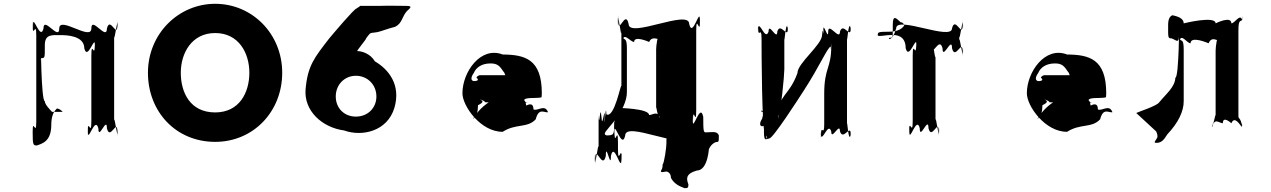

<svg xmlns="http://www.w3.org/2000/svg" viewBox="-20 -747 6695 1011"><path d="M301 -562C329 -562 424 -560 424 -492C442 -424 480 -569 480 -509C480 -441 479 -579 479 -511C479 -433 461 -540 461 -454V-108C461 -22 442 -132 442 -53C442 15 443 -119 443 -51C443 8 480 -139 498 -71C498 -3 543 -139 543 -71C560 -3 598 -130 598 -51C598 17 600 -121 600 -53C600 6 581 -158 581 -108V-559C581 -509 600 -674 600 -615C600 -547 598 -685 598 -617C598 -538 560 -665 543 -597C543 -529 461 -665 461 -597C461 -529 292 -665 292 -597C292 -529 209 -665 209 -597C192 -529 154 -676 154 -617C154 -549 152 -683 152 -615C152 -536 171 -645 171 -559V-108C171 -22 152 -132 152 -53C152 15 154 19 174 19C202 9 250 -2 250 -89C250 -174 294 -176 274 -176C292 -176 300 -168 310 -158H254C245 -168 216 -196 216 -214C196 -214 195 -557 195 -472C195 -404 187 -432 197 -441C217 -441 216 -441 216 -509C216 -569 255 -562 301 -562Z M759 -364C759 -159 906 0 1113 0C1314 0 1466 -159 1466 -364C1466 -569 1308 -727 1113 -727C920 -727 759 -569 759 -364ZM932 -364C932 -468 990 -573 1113 -573C1237 -573 1293 -468 1293 -364C1293 -259 1240 -155 1113 -155C982 -155 932 -259 932 -364Z M2123 -689C2134 -700 2159 -716 2121 -716C2055 -716 2049 -718 1972 -716H1875C1877 -713 1861 -706 1857 -702C1846 -702 1733 -568 1713 -544C1637 -445 1600 -403 1589 -276C1580 -165 1674 -76 1792 -60C1886 -26 2020 -55 2057 -180C2092 -301 2026 -382 1954 -424C1930 -465 1885 -478 1861 -478C1857 -478 1909 -542 1907 -542C1905 -542 1910 -548 1919 -560C1929 -572 1927 -571 1938 -574C1944 -574 1958 -577 1968 -578C1990 -583 2018 -595 2061 -606C2098 -624 2096 -659 2123 -689ZM1748 -239C1748 -302 1795 -348 1854 -348C1914 -348 1962 -302 1962 -239C1962 -178 1916 -133 1854 -133C1792 -133 1748 -178 1748 -239Z M2832 -238C2832 -244 2833 -251 2833 -256C2833 -436 2744 -459 2627 -460C2511 -505 2415 -368 2415 -256C2415 -189 2511 -52 2627 -53C2697 -98 2757 -71 2801 -119C2817 -182 2847 -152 2865 -156V-158C2848 -200 2810 -160 2789 -171C2789 -216 2751 -190 2751 -191C2743 -240 2732 -206 2731 -213C2731 -258 2728 -212 2728 -213C2729 -251 2691 -260 2645 -254C2583 -232 2530 -198 2497 -158C2467 -123 2462 -104 2488 -142C2497 -158 2496 -181 2497 -193C2530 -209 2523 -216 2507 -224C2502 -225 2533 -217 2534 -209C2530 -207 2764 -206 2764 -206C2760 -206 2754 -206 2748 -209C2730 -223 2743 -231 2788 -231C2832 -232 2832 -234 2832 -238ZM2475 -363C2487 -392 2517 -413 2563 -413C2601 -413 2612 -398 2631 -370C2642 -359 2637 -345 2652 -340C2658 -340 2646 -351 2654 -351H2507C2503 -351 2491 -346 2489 -338C2502 -327 2498 -320 2474 -320C2457 -324 2460 -342 2475 -363Z M3281 -265V-488C3281 -542 3273 -536 3263 -545C3263 -581 3261 -544 3261 -544C3271 -570 3301 -526 3319 -526C3319 -562 3398 -526 3398 -526C3415 -562 3446 -534 3455 -544C3455 -580 3452 -545 3452 -545C3443 -572 3435 -505 3435 -488V-178C3435 -196 3443 -131 3452 -121C3452 -157 3455 -123 3455 -123C3446 -168 3415 -141 3398 -141C3398 -177 3231 -178 3256 -178C3258 -178 3229 -170 3214 -101C3214 -39 3214 -34 3174 -34C3150 -41 3176 -61 3211 -105C3254 -160 3282 -215 3281 -265ZM3697 -50C3685 -50 3683 -53 3683 -132C3666 -212 3627 -43 3627 -114C3627 -194 3629 -32 3629 -111C3629 -200 3646 -72 3646 -169V-584C3646 -682 3666 -549 3666 -639C3666 -719 3665 -563 3665 -642C3665 -713 3627 -542 3609 -621C3609 -701 3290 -542 3290 -621C3273 -701 3235 -553 3235 -642C3235 -722 3233 -560 3233 -639C3233 -710 3252 -523 3252 -584V-293C3250 -316 3216 -121 3173 -145C3170 -221 3162 -48 3163 -124C3163 -204 3166 -46 3166 -125C3164 -208 3151 -53 3147 -132C3140 -212 3136 -57 3132 -140V36C3132 -26 3112 163 3112 92C3112 12 3114 173 3114 94C3114 4 3152 153 3170 74C3170 -6 3197 153 3197 74C3214 -6 3251 165 3251 94C3251 14 3254 171 3254 92C3254 3 3234 133 3234 36V4C3234 -94 3216 36 3216 -54C3216 -134 3214 28 3214 -51C3214 -122 3254 46 3272 -33C3272 -113 3583 46 3583 -33C3601 -113 3640 38 3640 -51C3640 -131 3638 25 3638 -54C3638 -125 3618 -96 3554 -78C3490 -78 3489 -43 3489 10C3489 28 3478 110 3469 120C3469 130 3468 141 3462 149C3453 167 3479 156 3491 156C3486 156 3513 157 3513 190C3531 223 3559 234 3585 244C3601 244 3605 242 3605 224C3595 197 3587 169 3649 151C3711 151 3713 21 3713 38C3713 38 3724 10 3750 1C3766 1 3765 -2 3765 -35C3755 -59 3727 -50 3697 -50Z M4215 -274C4294 -396 4337 -496 4354 -502C4354 -449 4357 -554 4357 -501C4357 -388 4320 -390 4320 -254V-93C4320 -22 4303 -99 4303 -35C4303 18 4301 -90 4301 -37C4310 6 4340 -108 4357 -55C4357 -2 4403 -108 4403 -55C4421 -2 4460 -101 4460 -37C4460 16 4458 -88 4458 -35C4448 8 4440 -128 4440 -93V-544C4440 -509 4448 -644 4458 -601C4458 -548 4460 -652 4460 -599C4460 -536 4421 -634 4403 -581C4403 -528 4341 -634 4341 -581C4341 -528 4316 -637 4314 -589C4314 -536 4317 -644 4317 -591C4319 -534 4313 -622 4309 -564C4309 -511 4179 -415 4179 -362C4135 -240 4078 -250 4078 -137C4078 -84 4075 -191 4075 -138C4092 -144 4110 -353 4110 -382V-544C4110 -509 4118 -644 4127 -600C4127 -547 4129 -652 4129 -599C4129 -536 4090 -634 4073 -581C4073 -528 4027 -634 4027 -581C4009 -528 3980 -642 3971 -599C3971 -546 3972 -654 3972 -601C3972 -538 3990 -615 3990 -544C3990 -491 3991 -38 4010 -38C4030 -20 4012 9 4012 -68C4012 -153 4011 -158 3991 -158C3981 -168 4009 -175 3993 -122C3959 -69 4019 -69 4019 -122C4019 -175 4043 -172 4026 -168C4006 -168 4003 -164 4003 -79C4001 2 4008 -13 4031 -18C4050 -18 4181 -221 4215 -274Z M4678 -563C4698 -563 4749 -561 4749 -493C4767 -425 4806 -570 4806 -510C4806 -442 4804 -580 4804 -512C4804 -434 4786 -541 4786 -455V-110C4786 -24 4767 -133 4767 -54C4767 14 4769 -120 4769 -52C4769 7 4806 -140 4823 -72C4823 -4 4869 -140 4869 -72C4886 -4 4923 -131 4923 -52C4923 16 4925 -122 4925 -54C4925 5 4906 -160 4906 -110V-455C4906 -404 4888 -572 4888 -512C4888 -444 4886 -578 4886 -510C4886 -432 4925 -561 4943 -493C4943 -425 4993 -561 4993 -493C5010 -425 5049 -551 5049 -472C5049 -404 5051 -543 5051 -475C5051 -416 5031 -580 5031 -530V-560C5031 -510 5051 -675 5051 -616C5051 -548 5049 -686 5049 -618C5049 -539 5010 -666 4993 -598C4993 -530 4699 -666 4699 -598C4681 -530 4653 -538 4663 -548C4683 -548 4681 -548 4681 -616C4681 -675 4702 -648 4722 -630C4742 -630 4743 -601 4743 -618C4743 -617 4732 -580 4661 -580C4601 -580 4602 -577 4602 -560C4611 -553 4640 -563 4678 -563Z M5804 -238C5804 -244 5805 -251 5805 -256C5805 -436 5716 -459 5599 -460C5483 -505 5387 -368 5387 -256C5387 -189 5483 -52 5599 -53C5669 -98 5729 -71 5773 -119C5789 -182 5819 -152 5837 -156V-158C5820 -200 5782 -160 5761 -171C5761 -216 5723 -190 5723 -191C5715 -240 5704 -206 5703 -213C5703 -258 5700 -212 5700 -213C5701 -251 5663 -260 5617 -254C5555 -232 5502 -198 5469 -158C5439 -123 5434 -104 5460 -142C5469 -158 5468 -181 5469 -193C5502 -209 5495 -216 5479 -224C5474 -225 5505 -217 5506 -209C5502 -207 5736 -206 5736 -206C5732 -206 5726 -206 5720 -209C5702 -223 5715 -231 5760 -231C5804 -232 5804 -234 5804 -238ZM5447 -363C5459 -392 5489 -413 5535 -413C5573 -413 5584 -398 5603 -370C5614 -359 5609 -345 5624 -340C5630 -340 5618 -351 5626 -351H5479C5475 -351 5463 -346 5461 -338C5474 -327 5470 -320 5446 -320C5429 -324 5432 -342 5447 -363Z M6213 -216V-481C6213 -540 6204 -529 6194 -538C6194 -580 6192 -536 6192 -536C6202 -569 6231 -519 6249 -519C6249 -561 6344 -519 6344 -519C6362 -561 6392 -527 6401 -536C6401 -578 6399 -538 6399 -538C6389 -571 6381 -498 6381 -481V-136C6381 -160 6371 -90 6362 -80C6362 -122 6364 -78 6364 -78C6374 -130 6401 -98 6419 -98C6419 -140 6464 -98 6464 -98C6481 -140 6510 -88 6519 -78C6519 -120 6521 -80 6521 -80C6512 -132 6501 -118 6501 -136V-586C6501 -646 6512 -632 6521 -642C6521 -684 6519 -644 6519 -644C6510 -676 6481 -624 6464 -624C6464 -666 6381 -624 6381 -624C6381 -666 6213 -624 6213 -624C6213 -666 6130 -667 6158 -667C6168 -667 6131 -676 6131 -617C6131 -549 6129 -545 6149 -545C6177 -535 6189 -510 6189 -577C6189 -662 6189 -338 6169 -338C6167 -288 6120 -253 6083 -207C6068 -188 5979 -160 5963 -152L6068 -55C6072 -45 6078 -32 6073 -21C6055 7 6056 5 6076 5C6095 2 6107 -7 6127 -40C6182 -98 6214 -160 6213 -216Z"/></svg>

Font: Hussar Przerywany
Style: Regular
Weight: 400
Foundry: Cannot Into Space Fonts
Version: Version 0.982